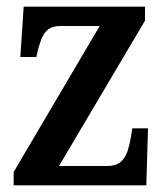

<svg xmlns="http://www.w3.org/2000/svg" viewBox="-20 -556 496 576"><path d="M21 0H419L424 -171H377L372 -141C362 -85 347 -58 301 -58H157L415 -494V-536H51L41 -385H89L93 -403C107 -457 120 -478 163 -478H279L21 -40Z"/></svg>

Font: Noto Serif Bengali Condensed
Style: Regular
Weight: 400
Width: 3
Designer: Juan Bruce, Universal Thirst, Indian Type Foundry and the Monotype Design Team.
Foundry: Monotype Imaging Inc.
Version: Version 2.003